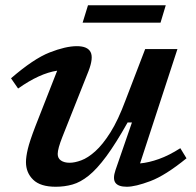

<svg xmlns="http://www.w3.org/2000/svg" viewBox="-20 -701 746 732"><path d="M420.5 -53 483 -234H466.5Q421.5 -154 385.5 -105.2Q349.5 -56.5 318 -31.2Q286.5 -6 256.2 2.5Q226 11 192.5 11Q134 11 106.5 -15.8Q79 -42.5 79 -83Q79 -103 86 -132.8Q93 -162.5 114.5 -218.5L198 -431.5Q131 -421.5 49 -363.5L22 -402.5Q108 -477 169.2 -501Q230.5 -525 273 -525Q313.5 -525 325.2 -502.8Q337 -480.5 317.5 -430L218 -179.5Q200 -134 200 -114Q200 -97.5 212.5 -89Q225 -80.5 245.5 -80.5Q265 -80.5 290 -89.8Q315 -99 343.2 -124.2Q371.5 -149.5 401 -196.2Q430.5 -243 458.5 -318.5L533.5 -514H656.5L514 -78Q547.5 -81 586 -94.8Q624.5 -108.5 667.5 -136L691 -97.5Q610.5 -32 553.2 -10.5Q496 11 463.5 11Q431 11 420 -4.2Q409 -19.5 420.5 -53ZM295 -614.5 315.5 -681H612L592 -614.5Z"/></svg>

Font: Newsreader Caption Medium
Style: Italic
Weight: 500
Italic angle: -17°
Designer: Hugues Gentile
Foundry: Production Type
Version: Version 1.001